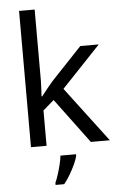

<svg xmlns="http://www.w3.org/2000/svg" viewBox="-63 -803 661 1067"><g transform="rotate(-5 267.0 -269.5)"><path d="M172 -363Q172 -347 170.5 -321Q169 -295 168 -276H172Q178 -284 190 -299Q202 -314 214.5 -329.5Q227 -345 236 -355L407 -536H510L293 -307L525 0H419L233 -250L172 -197V0H85V-760H172ZM331 70Q327 88 314.5 115.5Q302 143 285.5 171Q269 199 251 221H203V209Q211 192 219.5 165.5Q228 139 235 110.5Q242 82 244 61H331Z"/></g></svg>

Font: Noto Sans Old North Arabian
Style: Regular
Weight: 400
Designer: Monotype Design Team
Foundry: Monotype Imaging Inc.
Version: Version 2.001; ttfautohint (v1.8.4.7-5d5b)